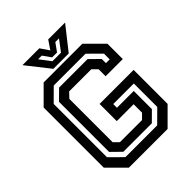

<svg xmlns="http://www.w3.org/2000/svg" viewBox="-238 -987 1115 1115"><g transform="rotate(-45 319.5 -429.0)"><path d="M160.5 0 57.5 -103V-597L160.5 -700H478.5L581.5 -597V-471H440.5V-528L410 -558.5H228.5L198.5 -527V-171.5L228.5 -141.5H410L440.5 -172V-241H302V-382H581.5V-103L478.5 0ZM189.5 -57.5H450.5L526.5 -133V-325.5H357.5V-295H495.5V-146L437 -88H203L144 -146V-557.5L203 -615.5H437L495.5 -557.5V-523.5H526.5V-570.5L450.5 -646H189.5L113.5 -570.5V-133ZM256.5 -716 144.5 -858H283L319.5 -804L356 -858H494.5L382.5 -716ZM283.5 -751H354L404.5 -818H374.5L338.5 -768H298.5L263 -818H233Z"/></g></svg>

Font: Tourney Thin SemiBold
Style: Regular
Weight: 600
Version: Version 1.015